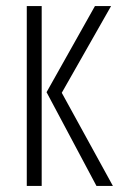

<svg xmlns="http://www.w3.org/2000/svg" viewBox="-20 -611 404 631"><path d="M297 0 133 -308 292 -591H345L183 -306L351 0ZM68 0V-591H117V0Z"/></svg>

Font: Alumni Sans Thin Light
Style: Regular
Weight: 300
Version: Version 1.018